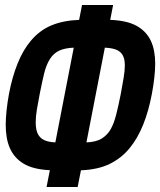

<svg xmlns="http://www.w3.org/2000/svg" viewBox="-20 -749 642 769"><path d="M179.7 -67.4Q113.8 -70.3 75.4 -93Q37.1 -115.7 19.5 -155.8Q10.7 -175.8 6.8 -199.5Q2.9 -223.1 2.9 -248.5Q2.9 -273.9 6.3 -306.9Q9.8 -339.8 16.1 -373.5Q28.3 -439 50.3 -494.1Q72.3 -549.3 104.5 -586.9Q139.2 -627.9 186.3 -647.5Q233.4 -667 296.9 -669.4L308.6 -729H433.1L421.4 -669.4Q487.3 -667 526.1 -646Q564.9 -625 583.5 -586.9Q593.3 -566.4 597.4 -543Q601.6 -519.5 601.6 -494.6Q601.6 -469.7 598.1 -438.2Q594.7 -406.7 588.4 -373.5Q575.7 -305.2 553.5 -249.8Q531.2 -194.3 498.5 -154.8Q466.8 -116.2 420.4 -93Q374 -69.8 304.2 -66.9L291 0H166.5ZM275.4 -558.1Q239.3 -556.6 217 -546.1Q194.8 -535.6 180.7 -513.7Q165.5 -490.2 157.2 -456.3Q148.9 -422.4 139.2 -373.5Q132.3 -337.9 127.7 -310.3Q123 -282.7 123 -258.8Q123 -241.7 126 -228.5Q131.3 -204.6 148.9 -192.4Q166.5 -180.2 201.7 -178.7ZM326.2 -178.7Q364.3 -180.2 386.5 -193.6Q408.7 -207 421.9 -229Q436 -252.9 445.3 -289.6Q454.6 -326.2 463.9 -373.5Q470.7 -409.7 475.3 -438Q480 -466.3 480 -487.3Q480 -502 477.1 -513.7Q471.2 -536.1 453.1 -546.4Q435.1 -556.6 399.9 -558.1Z"/></svg>

Font: Hack
Style: Bold Italic
Weight: 700
Italic angle: -11°
Monospace: yes
Designer: Christopher Simpkins
Foundry: Christopher Simpkins
Version: Version 2.017; ttfautohint (v1.4.1) -l 4 -r 80 -G 350 -x 0 -